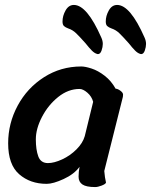

<svg xmlns="http://www.w3.org/2000/svg" viewBox="-20 -744 611 777"><path d="M376 -525 372 -526Q362 -529 351.5 -539.5Q341 -550 326 -569Q302 -596 288 -609.5Q274 -623 256 -629Q245 -633 239 -638.5Q233 -644 233 -657Q233 -680 245.5 -702Q258 -724 279 -724Q332 -724 390 -592Q396 -579 396 -566Q396 -554 391 -539.5Q386 -525 376 -525ZM551 -525 547 -526Q537 -529 526.5 -539.5Q516 -550 501 -569Q477 -596 463 -609.5Q449 -623 431 -629Q420 -633 414 -638.5Q408 -644 408 -657Q408 -680 420.5 -702Q433 -724 454 -724Q507 -724 565 -592Q571 -579 571 -566Q571 -554 566 -539.5Q561 -525 551 -525ZM409 -5Q407 1 391.5 7Q376 13 365 13Q329 13 313.5 2.5Q298 -8 298 -29Q298 -49 302 -69Q280 -39 237.5 -19.5Q195 0 169 0Q102 0 57.5 -39Q13 -78 13 -164Q13 -245 51.5 -316.5Q90 -388 158 -431.5Q226 -475 309 -475Q325 -475 351 -466.5Q377 -458 403.5 -437.5Q430 -417 448 -385Q456 -385 467 -377Q478 -369 478 -361Q478 -352 475 -343L402 -52Q404 -26 409 -5ZM302 -384Q256 -384 215.5 -351.5Q175 -319 150 -271Q125 -223 125 -180Q125 -138 135 -111Q145 -84 174 -84Q199 -84 231.5 -99Q264 -114 289.5 -139.5Q315 -165 323 -193L357 -332Q351 -354 333.5 -369Q316 -384 302 -384Z"/></svg>

Font: Sriracha
Style: Regular
Weight: 400
Designer: Suppakit Chalermlarp
Version: Version 1.002g